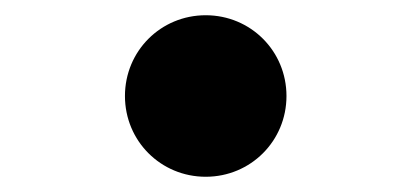

<svg xmlns="http://www.w3.org/2000/svg" viewBox="-20 -506 540 252"><path d="M144 -380C144 -321 191 -274 250 -274C309 -274 356 -321 356 -380C356 -439 309 -486 250 -486C191 -486 144 -439 144 -380Z"/></svg>

Font: GenEiGothic-pro-Regular
Style: Regular
Weight: 400
Designer: Ryoko NISHIZUKA (kana & ideographs); Paul D. Hunt (Latin, Greek & Cyrillic); Wenlong ZHANG (bopomofo); Sandoll Communica
Foundry: Adobe Systems Incorporated; o_tamon
Version: Version 1.000.140830